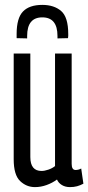

<svg xmlns="http://www.w3.org/2000/svg" viewBox="-20 -755 361 785"><path d="M123 10Q88 10 62 -15Q36 -40 36 -104V-536H104V-113Q104 -56 150 -56Q162 -56 178 -61.5Q194 -67 205 -76V-536H273V-85Q273 -60 289 -60Q301 -60 312 -66L321 -4Q308 3 295 6.5Q282 10 266 10Q247 10 233 1.5Q219 -7 213 -21Q194 -7 170.5 1.5Q147 10 123 10ZM153 -735Q201 -735 230 -710Q259 -685 259 -616Q259 -612 259 -608Q259 -604 258 -599L215 -598V-608Q215 -684 153 -684Q91 -684 91 -608V-598L48 -599Q48 -604 48 -608Q48 -612 48 -616Q48 -681 74 -708Q100 -735 153 -735Z"/></svg>

Font: Georama ExtraCondensed
Style: Regular
Weight: 400
Width: 2
Designer: Jean-Baptiste Levee
Foundry: Production Type
Version: Version 1.000